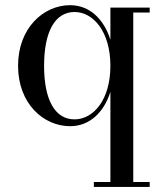

<svg xmlns="http://www.w3.org/2000/svg" viewBox="-20 -490 648 760"><path d="M572.5 230.5H507.5V-440.5H572.5V-460H417V-332.5C391.5 -414 335 -469.5 257.5 -469.5C152.5 -469.5 51.5 -379.5 51.5 -229.5C51.5 -79.5 152.5 9.5 257.5 9.5C335 9.5 391.5 -45.5 417 -126.5V230.5H351.5V250H572.5ZM417 -229.5C417 -94.5 349.5 -17.5 275 -17.5C197 -17.5 154.5 -95.5 154.5 -229.5C154.5 -363.5 197 -442.5 275 -442.5C349.5 -442.5 417 -364.5 417 -229.5Z"/></svg>

Font: Bodoni* 11
Style: Regular
Weight: 400
Version: Version 2.3